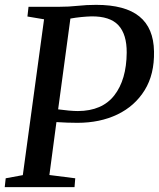

<svg xmlns="http://www.w3.org/2000/svg" viewBox="-24 -771 655 791"><path d="M-4.5 0 -0.5 -36.5 70 -49.5 157.5 -691.5 89 -703 93.5 -743H218.5Q259.5 -743 296 -747Q332.5 -751 372 -751Q491.5 -751 550.2 -703.2Q609 -655.5 610.5 -559Q612.5 -465 572 -399.5Q531.5 -334 459.8 -299.5Q388 -265 295 -265Q277.5 -265 252.8 -265.8Q228 -266.5 208.5 -268L179.5 -50L286 -36.5L283 0ZM352 -703.5Q334 -703 311 -700.8Q288 -698.5 266 -694.5L215.5 -320.5Q236.5 -317.5 259 -315.5Q281.5 -313.5 297 -313.5Q397 -314 447 -378.2Q497 -442.5 498 -554Q498.5 -629.5 463.8 -667Q429 -704.5 352 -703.5Z"/></svg>

Font: Merriweather Text Regular
Style: Italic
Weight: 400
Italic angle: -7.8°
Designer: Eben Sorkin
Foundry: Eben Sorkin
Version: Version 2.100; ttfautohint (v1.7.19-72a1) -l 8 -r 50 -G 200 